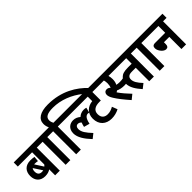

<svg xmlns="http://www.w3.org/2000/svg" viewBox="148 -1996 3111 3111"><g transform="rotate(-45 1704.0 -440.0)"><path d="M514 -528V-622H0V-528H327V-249C320 -240 312 -231 303 -224L212 -366C217 -367 222 -367 228 -367C252 -367 275 -364 293 -360L301 -448C281 -453 246 -456 213 -456C101 -456 33 -389 33 -278C33 -167 101 -102 205 -102C257 -102 295 -115 327 -136V0H434V-528ZM134 -277C134 -304 140 -325 153 -340L248 -194C237 -191 226 -190 214 -190C167 -190 134 -213 134 -277Z M675 -528H755V-622H501V-528H568V0H675Z M809 -528V0H916V-528H996V-622H909C898 -643 888 -669 888 -698C888 -768 945 -801 1075 -801C1260 -801 1436 -727 1576 -615H1714C1579 -756 1368 -896 1053 -896C877 -896 781 -832 781 -722C781 -682 791 -651 805 -622H742V-528Z M983 -622V-528H1433V-622ZM1437 -329 1459 -417C1445 -421 1427 -425 1408 -425C1360 -425 1319 -410 1286 -378C1247 -410 1212 -426 1161 -426C1091 -426 1015 -381 1015 -271C1015 -179 1077 -86 1172 15L1250 -47C1166 -137 1122 -196 1122 -266C1122 -302 1140 -330 1177 -330C1200 -330 1219 -319 1236 -301C1227 -279 1219 -253 1213 -224L1312 -197C1334 -312 1375 -333 1411 -333C1421 -333 1430 -331 1437 -329Z M1825 -528V-622H1374V-528H1602V-425C1496 -415 1407 -345 1407 -218C1407 -78 1499 0 1627 0C1691 0 1746 -15 1799 -42L1763 -135C1717 -110 1681 -96 1630 -96C1567 -96 1514 -129 1514 -214C1514 -257 1531 -286 1556 -304C1584 -325 1623 -334 1679 -334H1708V-528Z M2136 -328C2110 -328 2087 -331 2065 -336C2079 -362 2089 -398 2089 -442C2089 -476 2084 -505 2077 -528H2200V-622H1812V-528H1972C1978 -507 1982 -480 1982 -453C1982 -419 1976 -391 1965 -367C1948 -385 1928 -396 1904 -396C1859 -396 1840 -364 1840 -331C1840 -303 1850 -271 1877 -228C1920 -158 1980 -83 2066 15L2146 -50C2088 -110 2025 -183 1982 -246C1992 -251 2001 -258 2009 -264C2043 -247 2093 -235 2147 -235C2176 -235 2204 -237 2232 -244L2222 -337C2195 -330 2168 -328 2136 -328Z M2590 -528H2669V-622H2154V-528H2483V-402H2399C2307 -402 2261 -386 2228 -352C2202 -326 2187 -290 2187 -241C2187 -151 2244 -68 2318 16L2397 -46C2325 -122 2293 -177 2293 -230C2293 -254 2299 -273 2314 -286C2331 -303 2353 -309 2408 -309H2483V0H2590Z M2830 -528H2910V-622H2656V-528H2723V0H2830Z M2897 -622V-528H3221V-372H2989C2938 -372 2925 -347 2925 -311C2925 -251 2990 -171 3044 -171C3080 -171 3098 -192 3098 -235V-278H3221V0H3328V-528H3408V-622Z"/></g></svg>

Font: Noto Sans Devanagari UI Condensed SemiBold
Style: Regular
Weight: 600
Width: 3
Designer: Jelle Bosma - Monotype Design Team
Foundry: Monotype Imaging Inc.
Version: Version 2.003